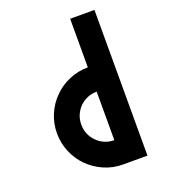

<svg xmlns="http://www.w3.org/2000/svg" viewBox="-212 -1408 1374 1559"><g transform="rotate(-20 474.5 -628.5)"><path d="M160.2 -418.9Q160.2 -505.9 193.4 -582Q225.6 -658.2 283.2 -714.8Q339.8 -772.5 416 -804.7Q492.2 -837.9 579.1 -837.9Q579.1 -768.6 579.1 -627.9Q536.1 -627.9 498 -612.3Q460 -595.7 430.7 -567.4Q402.3 -538.1 385.7 -500Q370.1 -461.9 370.1 -418.9Q317.4 -418.9 264.6 -418.9Q212.9 -418.9 160.2 -418.9ZM160.2 -418.9Q229.5 -418.9 370.1 -418.9Q370.1 -332 430.7 -270.5Q492.2 -209 579.1 -209Q579.1 -138.7 579.1 1Q492.2 1 416 -32.2Q339.8 -65.4 283.2 -122.1Q225.6 -178.7 193.4 -255.9Q160.2 -332 160.2 -418.9ZM789.1 1Q718.8 1 579.1 1Q579.1 -418.9 579.1 -1257.8Q649.4 -1257.8 789.1 -1257.8Q789.1 -838.9 789.1 1Z"/></g></svg>

Font: CornerV20
Style: Regular
Weight: 400
Designer: Olivier Tavernier
Version: Version 20